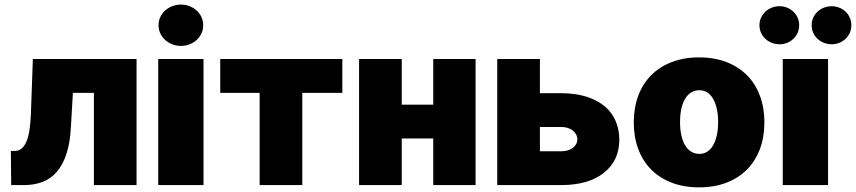

<svg xmlns="http://www.w3.org/2000/svg" viewBox="-20 -801 3705 831"><path d="M44 -147.7Q76 -147.7 93.2 -185.4Q110.4 -223 113.6 -304L122.2 -545.5H571V0H386.4V-399.1H295.5L286.9 -251.4Q283.4 -181.8 267.2 -133.7Q251.1 -85.6 224.6 -55.9Q198.2 -26.3 162.8 -13.1Q127.5 0 85.2 0H28.4L27 -147.7Z M860.8 -545.5V0H664.8V-545.5ZM666.2 -691.8Q666.2 -711.6 674.2 -728Q682.2 -744.3 695.7 -756.2Q709.2 -768.1 726.6 -774.7Q744 -781.2 762.8 -781.2Q782 -781.2 799.4 -774.7Q816.8 -768.1 830.1 -756.4Q843.4 -744.7 851.4 -728.2Q859.4 -711.6 859.4 -691.8Q859.4 -671.9 851.4 -655.4Q843.4 -638.8 830.1 -627.1Q816.8 -615.4 799.4 -608.8Q782 -602.3 762.8 -602.3Q744 -602.3 726.6 -608.8Q709.2 -615.4 695.7 -627.3Q682.2 -639.2 674.2 -655.7Q666.2 -672.2 666.2 -691.8Z M1461.6 -545.5V-399.1H1288.4V0H1103.7V-399.1H933.2V-545.5Z M1718.8 -545.5V-348H1855.1V-545.5H2038.4V0H1855.1V-201.7H1718.8V0H1534.1V-545.5Z M2132.1 -545.5H2316.8V-397.7H2409.1Q2441.8 -397.7 2472.8 -392.9Q2503.9 -388.1 2531.8 -377.8Q2559.7 -367.5 2583.1 -351.6Q2606.5 -335.6 2623.6 -313.2Q2640.6 -290.8 2650.4 -261.7Q2660.2 -232.6 2660.5 -196Q2660.2 -105.1 2593 -52.6Q2526.6 0 2409.1 0H2132.1ZM2316.8 -146.3H2409.1Q2424 -146.3 2436.8 -150Q2449.6 -153.8 2458.8 -160.7Q2468 -167.6 2473.4 -177Q2478.7 -186.4 2478.7 -197.4Q2478.7 -209.2 2473.4 -219.1Q2468 -229 2458.8 -236.3Q2449.6 -243.6 2436.8 -247.5Q2424 -251.4 2409.1 -251.4H2316.8Z M2723 -271.3Q2723 -334.2 2742.2 -386Q2761.4 -437.9 2797.8 -474.8Q2834.2 -511.7 2886.7 -532.1Q2939.3 -552.6 3005.7 -552.6Q3072.4 -552.6 3124.8 -532.1Q3177.2 -511.7 3213.6 -474.8Q3250 -437.9 3269.2 -386Q3288.4 -334.2 3288.4 -271.3Q3288.4 -208.5 3269.2 -156.6Q3250 -104.8 3213.6 -67.8Q3177.2 -30.9 3124.8 -10.5Q3072.4 9.9 3005.7 9.9Q2939.3 9.9 2886.7 -10.5Q2834.2 -30.9 2797.8 -67.8Q2761.4 -104.8 2742.2 -156.6Q2723 -208.5 2723 -271.3ZM3007.1 -134.9Q3025.9 -134.9 3040.8 -144.4Q3055.8 -153.8 3066.2 -171.7Q3076.7 -189.6 3082.4 -215.2Q3088.1 -240.8 3088.1 -272.7Q3088.1 -304.7 3082.4 -330.3Q3076.7 -355.8 3066.2 -373.8Q3055.8 -391.7 3040.8 -401.1Q3025.9 -410.5 3007.1 -410.5Q2987.6 -410.5 2971.9 -401.1Q2956.3 -391.7 2945.5 -373.8Q2934.7 -355.8 2929 -330.3Q2923.3 -304.7 2923.3 -272.7Q2923.3 -240.8 2929 -215.2Q2934.7 -189.6 2945.5 -171.7Q2956.3 -153.8 2971.9 -144.4Q2987.6 -134.9 3007.1 -134.9Z M3367.9 -545.5H3563.9V0H3367.9ZM3579.5 -774.1Q3596.9 -774.1 3612.4 -767.9Q3627.8 -761.7 3639.6 -750.7Q3651.3 -739.7 3658 -724.6Q3664.8 -709.5 3664.8 -691.8Q3664.8 -674 3658 -658.9Q3651.3 -643.8 3639.6 -632.8Q3627.8 -621.8 3612.4 -615.6Q3596.9 -609.4 3579.5 -609.4Q3562.1 -609.4 3546.3 -615.6Q3530.5 -621.8 3518.6 -632.8Q3506.7 -643.8 3499.8 -658.9Q3492.9 -674 3492.9 -691.8Q3492.9 -709.5 3499.8 -724.6Q3506.7 -739.7 3518.6 -750.7Q3530.5 -761.7 3546.3 -767.9Q3562.1 -774.1 3579.5 -774.1ZM3353.7 -774.1Q3371.1 -774.1 3386.5 -767.9Q3402 -761.7 3413.7 -750.7Q3425.4 -739.7 3432.2 -724.6Q3438.9 -709.5 3438.9 -691.8Q3438.9 -674 3432.2 -658.9Q3425.4 -643.8 3413.7 -632.8Q3402 -621.8 3386.5 -615.6Q3371.1 -609.4 3353.7 -609.4Q3336.3 -609.4 3320.5 -615.6Q3304.7 -621.8 3292.8 -632.8Q3280.9 -643.8 3274 -658.9Q3267 -674 3267 -691.8Q3267 -709.5 3274 -724.6Q3280.9 -739.7 3292.8 -750.7Q3304.7 -761.7 3320.5 -767.9Q3336.3 -774.1 3353.7 -774.1Z"/></svg>

Font: Inter P Black
Style: Regular
Weight: 900
Designer: Rasmus Andersson
Foundry: rsms
Version: Version 3.018;git-588b23468